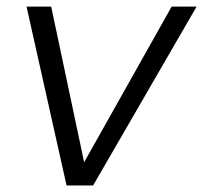

<svg xmlns="http://www.w3.org/2000/svg" viewBox="-20 -566 620 586"><path d="M61 -545.9H136.2L236.8 -70.8L503.9 -545.9H580.1L264.2 0H183.1Z"/></svg>

Font: SVN-Poppins Light
Style: Italic
Weight: 300
Italic angle: -10°
Designer: Ninad Kale (Devanagari), Jonny Pinhorn (Latin)
Foundry: Indian Type Foundry
Version: Version 3.002 2017